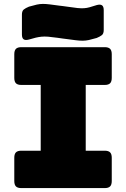

<svg xmlns="http://www.w3.org/2000/svg" viewBox="-20 -961 645 981"><path d="M89 0Q70 0 61.5 -8.5Q53 -17 53 -36V-155Q53 -174 61.5 -182.5Q70 -191 89 -191H188V-527H89Q70 -527 61.5 -535.5Q53 -544 53 -563V-684Q53 -703 61.5 -711.5Q70 -720 89 -720H515Q534 -720 542.5 -711.5Q551 -703 551 -684V-563Q551 -544 542.5 -535.5Q534 -527 515 -527H418V-191H515Q534 -191 542.5 -182.5Q551 -174 551 -155V-36Q551 -17 542.5 -8.5Q534 0 515 0ZM301 -764 273 -768Q245 -772 226 -773.5Q207 -775 192 -773.5Q177 -772 162.5 -768.5Q148 -765 128 -759Q110 -754 101 -760Q92 -766 92 -785V-886Q92 -905 101.5 -912.5Q111 -920 128 -927Q152 -934 168 -937.5Q184 -941 199.5 -941Q215 -941 234.5 -938.5Q254 -936 284 -932L301 -930L323 -927Q356 -922 375.5 -920Q395 -918 409.5 -919Q424 -920 438 -924Q452 -928 474 -935Q492 -940 501 -934Q510 -928 510 -909V-808Q510 -789 500.5 -781.5Q491 -774 474 -767Q450 -760 434 -756.5Q418 -753 402 -753Q386 -753 366.5 -755.5Q347 -758 317 -762Z"/></svg>

Font: Bungee
Style: Regular
Weight: 400
Designer: David Jonathan Ross
Foundry: David Jonathan Ross
Version: Version 1.001;PS 1.0;hotconv 1.0.72;makeotf.lib2.5.5900